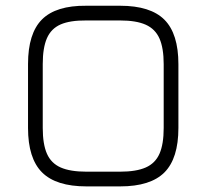

<svg xmlns="http://www.w3.org/2000/svg" viewBox="-20 -665 736 685"><path d="M288.5 0Q180 0 130 -50Q80 -100 80 -208.5V-436.5Q80 -546 130 -595.8Q180 -645.5 287.5 -644.5H408.5Q517 -644.5 566.8 -594.5Q616.5 -544.5 616.5 -436V-208.5Q616.5 -100 566.8 -50Q517 0 408.5 0ZM288.5 -52.5H408.5Q466 -52.5 500 -67.5Q534 -82.5 549 -116.5Q564 -150.5 564 -208.5V-436Q564 -493.5 549 -527.5Q534 -561.5 500 -576.8Q466 -592 408.5 -592H287.5Q230 -592.5 196.2 -577.8Q162.5 -563 147.5 -528.8Q132.5 -494.5 132.5 -436.5V-208.5Q132.5 -150.5 147.5 -116.5Q162.5 -82.5 196.5 -67.5Q230.5 -52.5 288.5 -52.5Z"/></svg>

Font: Jura Light
Style: Regular
Weight: 400
Version: Version 5.106